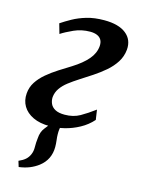

<svg xmlns="http://www.w3.org/2000/svg" viewBox="-122 -637 698 952"><g transform="rotate(15 227.0 -161.5)"><path d="M70.5 245.5 61.5 216Q83.5 206.5 96 195.2Q108.5 184 115.5 167.5Q123 150.5 122.5 128.5Q122 106.5 125 83Q127 50 143.8 29.2Q160.5 8.5 173 -8.5L244.5 -49Q228 -29.5 221.5 -8.8Q215 12 215.5 37.5Q215.5 51 217.8 68.8Q220 86.5 220 103Q220 134.5 207.5 160.8Q195 187 169 207Q149 222 125 231.8Q101 241.5 70.5 245.5ZM166.5 10Q115.5 10 80.5 -6.8Q45.5 -23.5 28.5 -52.2Q11.5 -81 14.5 -117.5Q17 -150 34.2 -176.5Q51.5 -203 78.2 -225.5Q105 -248 136 -267.8Q167 -287.5 197 -306Q246.5 -337 273.5 -368.8Q300.5 -400.5 303.5 -437Q305 -456.5 297.8 -469.2Q290.5 -482 275.8 -488.2Q261 -494.5 240 -494.5Q196 -494.5 157.2 -477Q118.5 -459.5 95 -444L80.5 -495Q103.5 -510.5 133.5 -527.2Q163.5 -544 203 -555.8Q242.5 -567.5 293 -567.5Q367 -567.5 405 -537.2Q443 -507 438.5 -455Q435 -419.5 416.5 -390.5Q398 -361.5 369.8 -337.2Q341.5 -313 310 -292.2Q278.5 -271.5 249.5 -253Q220.5 -234.5 197.2 -216.5Q174 -198.5 160 -178.2Q146 -158 143.5 -133Q142.5 -115.5 149.5 -99.5Q156.5 -83.5 174.2 -73.8Q192 -64 223 -64Q267.5 -64 301 -83Q334.5 -102 372 -130L379.5 -79Q352.5 -48.5 316.2 -28.8Q280 -9 241.2 0.5Q202.5 10 166.5 10Z"/></g></svg>

Font: Merriweather SemiBold
Style: Italic
Weight: 600
Italic angle: -7.8°
Version: Version 2.101